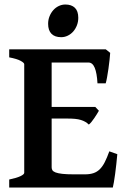

<svg xmlns="http://www.w3.org/2000/svg" viewBox="-20 -835 565 855"><path d="M502.4 -148.4Q500.5 -127.4 498 -104.2Q495.6 -81.1 492.7 -60.3Q489.7 -39.6 487.1 -23.4Q484.4 -7.3 482.4 0H21V-35.6Q54.2 -42.5 71 -50.5Q87.9 -58.6 87.9 -65.4V-549.3Q87.9 -555.2 72 -564Q56.2 -572.8 21 -579.6V-615.2H451.2L470.7 -599.6Q469.7 -586.9 467.8 -567.9Q465.8 -548.8 462.9 -528.8Q460 -508.8 456.8 -491Q453.6 -473.1 450.7 -463.9H414.1Q411.6 -509.3 401.9 -533Q392.1 -556.6 374 -556.6H210V-358.9H404.3L420.4 -341.8Q416.5 -335 410.9 -325.9Q405.3 -316.9 399.2 -308.1Q393.1 -299.3 387 -291.7Q380.9 -284.2 375.5 -280.3Q368.2 -287.6 359.6 -292.5Q351.1 -297.4 340.1 -300.8Q329.1 -304.2 314.2 -305.7Q299.3 -307.1 278.8 -307.1H210V-89.8Q210 -82.5 213.4 -76.9Q216.8 -71.3 227.5 -67.1Q238.3 -63 257.8 -60.8Q277.3 -58.6 309.6 -58.6H357.9Q380.4 -58.6 396.2 -64Q412.1 -69.3 424.3 -81.3Q436.5 -93.3 446.5 -112.8Q456.5 -132.3 466.8 -161.1ZM328.6 -755.9Q328.6 -737.8 322.5 -722.2Q316.4 -706.5 306.2 -694.8Q295.9 -683.1 282 -676.3Q268.1 -669.4 252.4 -669.4Q224.1 -669.4 209.2 -684.6Q194.3 -699.7 194.3 -729Q194.3 -747.1 200.7 -762.7Q207 -778.3 217.5 -790Q228 -801.8 241.9 -808.3Q255.9 -814.9 271 -814.9Q298.3 -814.9 313.5 -800.3Q328.6 -785.6 328.6 -755.9Z"/></svg>

Font: Gentium Basic
Style: Bold
Weight: 700
Designer: J. Victor Gaultney and Annie Olsen
Foundry: SIL International
Version: Version 1.100